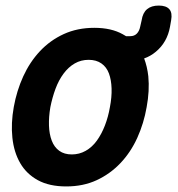

<svg xmlns="http://www.w3.org/2000/svg" viewBox="-20 -660 640 690"><path d="M218 10Q157 10 116 -12.5Q75 -35 52.5 -74Q30 -113 24.5 -165Q19 -217 29.5 -275.5Q40 -334 63.5 -385.5Q87 -437 123.5 -476Q160 -515 209 -537.5Q258 -560 319 -560Q380 -560 421 -537Q427 -534 433 -530H448Q463 -530 472 -539.5Q481 -549 484 -565L489 -587Q493 -614 508.5 -627Q524 -640 550.5 -640Q577 -640 588.5 -627Q600 -614 595 -587L591 -564Q581 -508 540 -474Q521 -458 498 -450Q509 -421 513 -386Q518 -334 507 -275Q497 -217 473.5 -165Q450 -113 413 -74Q376 -35 327.5 -12.5Q279 10 218 10ZM238 -105Q265 -105 288 -118Q311 -131 328 -154.5Q345 -178 357 -209Q369 -240 375 -275Q382 -311 381 -342Q380 -373 371.5 -396Q363 -419 344.5 -432Q326 -445 298.5 -445Q271 -445 248.5 -432Q226 -419 208.5 -395.5Q191 -372 179.5 -341Q168 -310 161 -275Q155 -240 156 -209Q157 -178 166 -154.5Q175 -131 193 -118Q211 -105 238 -105Z"/></svg>

Font: Maple Mono
Style: Bold Italic
Weight: 700
Italic angle: -10°
Monospace: yes
Designer: subframe7536
Version: Version 7.000